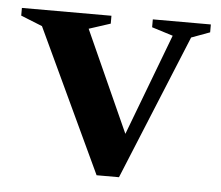

<svg xmlns="http://www.w3.org/2000/svg" viewBox="-48 -484 616 534"><g transform="rotate(5 260.0 -217.0)"><path d="M468.5 -398.5 302.5 6H240L52.5 -394L-7.5 -418V-439.5H242.5V-417.5L182.5 -398L323.5 -85L297.5 -83.5L417 -399L358 -417.5V-439.5H520V-417.5Z"/></g></svg>

Font: Newsreader 24pt SemiBold
Style: Regular
Weight: 600
Designer: Hugues Gentile
Foundry: Production Type
Version: Version 1.003